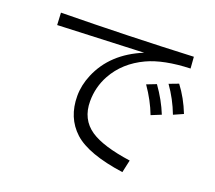

<svg xmlns="http://www.w3.org/2000/svg" viewBox="-128 -914 1256 1122"><g transform="rotate(20 500.0 -353.0)"><path d="M78.1 -717.8Q497.6 -723.1 896 -741.2L901.4 -669.9Q737.3 -664.1 637.2 -617.7Q515.6 -561 457 -454.6Q415 -378.4 415 -290Q415 -177.7 500 -120.1Q578.1 -67.4 751 -43L733.9 35.2Q511.7 3.9 423.3 -76.7Q334 -158.7 334 -293.9Q334 -360.4 362.3 -427.7Q429.7 -587.9 615.2 -664.1L568.4 -662.1Q363.3 -654.3 126.5 -644L82 -642.1ZM774.9 -334Q744.6 -414.1 689 -494.1L748 -517.1Q804.2 -438.5 835.9 -358.9ZM897 -380.9Q864.3 -467.3 811 -542L869.1 -564Q921.9 -494.6 956.1 -407.2Z"/></g></svg>

Font: BIZ UDGothic
Style: Regular
Weight: 400
Monospace: yes
Designer: TypeBank Co., Ltd.
Foundry: Morisawa Inc.
Version: Version 1.05